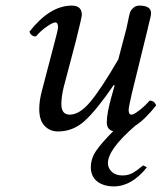

<svg xmlns="http://www.w3.org/2000/svg" viewBox="-20 -459 577 685"><path d="M506 -352 450 -124Q439 -76 439 -67Q439 -50 449 -50Q457 -50 476 -64.5Q495 -79 514 -100Q531 -100 537 -83Q498 -33 462 -10Q365 74 365 123Q365 141 379 154Q393 167 417 167Q437 167 452.5 158.5Q468 150 491 131L504 138Q450 206 386 206Q368 206 353 201.5Q338 197 327 188.5Q316 180 310 167Q304 154 304 138Q304 106 324 77.5Q344 49 384 9Q361 4 361 -23Q361 -55 378 -115L389 -154L386 -156Q325 -67 283 -28.5Q241 10 187 10Q158 10 139 -10Q120 -30 120 -70Q120 -100 130 -137L174 -305Q187 -353 187 -362Q187 -379 177 -379Q169 -379 147.5 -364.5Q126 -350 108 -329Q91 -329 85 -346Q158 -439 236 -439Q272 -439 272 -406Q272 -398 251 -314L208 -151Q199 -116 199 -87Q199 -50 229 -50Q264 -50 302.5 -96Q341 -142 402 -247L431 -357Q433 -365 437 -385Q441 -405 443.5 -413.5Q446 -422 455 -430.5Q464 -439 477 -439Q519 -439 519 -412Q519 -407 516.5 -396Q514 -385 510.5 -371.5Q507 -358 506 -352Z"/></svg>

Font: Linux Libertine O
Style: Italic
Weight: 400
Italic angle: -12°
Designer: Philipp H. Poll
Foundry: Philipp H. Poll
Version: Version 5.1.6